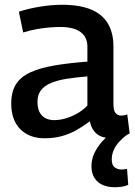

<svg xmlns="http://www.w3.org/2000/svg" viewBox="-20 -569 567 804"><path d="M27 -135Q27 -184 46.5 -215.5Q66 -247 106 -265.5Q146 -284 206 -294.5Q266 -305 346 -311V-373Q346 -414 317 -435Q288 -456 233 -456Q213 -456 187.5 -454Q162 -452 134 -447Q106 -442 77 -433L59 -520Q102 -534 150 -541.5Q198 -549 240 -549Q313 -549 360.5 -529.5Q408 -510 431.5 -471Q455 -432 455 -374V-136Q455 -106 464 -95.5Q473 -85 487 -85Q492 -85 499 -86Q506 -87 513 -90L523 -10Q507 -1 488 4.5Q469 10 447 10Q409 10 386.5 -7.5Q364 -25 356 -61Q331 -42 302.5 -25.5Q274 -9 240.5 0.5Q207 10 167 10Q135 10 109.5 0.5Q84 -9 65.5 -27.5Q47 -46 37 -73Q27 -100 27 -135ZM137 -143Q137 -104 156 -85Q175 -66 207 -66Q231 -66 256 -73.5Q281 -81 304.5 -94.5Q328 -108 346 -127V-249Q297 -245 259 -239Q221 -233 193.5 -221.5Q166 -210 151.5 -191Q137 -172 137 -143ZM460 215Q432 215 410 205.5Q388 196 375.5 176Q363 156 363 127Q363 98 375 72.5Q387 47 407.5 24Q428 1 454 -16L512 -5Q492 10 477.5 26.5Q463 43 455.5 61Q448 79 448 99Q448 123 460.5 132Q473 141 489 141Q496 141 501.5 140Q507 139 512 138L517 205Q506 210 492.5 212.5Q479 215 460 215Z"/></svg>

Font: Georama ExtraCondensed Thin Medium
Style: Regular
Weight: 500
Version: Version 1.001